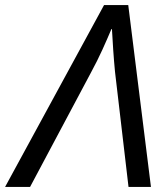

<svg xmlns="http://www.w3.org/2000/svg" viewBox="-77 -733 659 753"><path d="M-57 0 331 -713H426L515 0H427L374 -452Q370 -493 367 -537.5Q364 -582 362 -619H360Q344 -581 324.5 -538Q305 -495 279 -447L41 0Z"/></svg>

Font: Noto Sans
Style: Italic
Weight: 400
Italic angle: -12°
Designer: Monotype Design Team
Foundry: Monotype Imaging Inc.
Version: Version 2.013; ttfautohint (v1.8.4.7-5d5b)